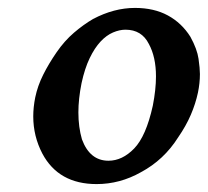

<svg xmlns="http://www.w3.org/2000/svg" viewBox="-20 -462 525 485"><path d="M321 -442Q369 -442 404 -423Q439 -404 461 -369Q478 -338 481.5 -313.5Q485 -289 485 -275Q485 -252 480 -228Q474 -200 462 -172Q450 -144 430 -115Q394 -58 336 -27Q283 3 224 3Q128 3 87 -74Q64 -118 64 -168Q64 -191 69 -216Q75 -245 89 -273Q103 -301 123 -330Q143 -359 167 -379.5Q191 -400 215 -414Q268 -442 321 -442ZM297 -387Q282 -387 265.5 -380Q249 -373 234 -357Q219 -341 206.5 -315Q194 -289 186 -252Q178 -212 178 -178Q178 -141 187 -110Q207 -56 254 -56Q289 -56 319 -87Q349 -118 366 -195Q374 -236 374 -269Q374 -318 356 -351Q338 -387 297 -387Z"/></svg>

Font: New Athena Unicode
Style: Bold Italic
Weight: 700
Designer: J. Rusten 1997; rev. by R. Hancock 2001, 2002, rev. by D. Mastronarde 2002-2021
Foundry: Society for Classical Studies (formerly American Philological Association)
Version: Version 5.008